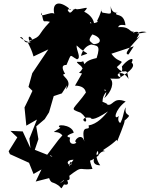

<svg xmlns="http://www.w3.org/2000/svg" viewBox="-20 -940 833 1065"><path d="M693 -638C663 -638 703 -681 757 -740C700 -695 795 -776 724 -762C728 -712 727 -778 793 -762C702 -742 722 -765 722 -765C696 -758 704 -801 619 -787C622 -748 640 -729 630 -749C633 -797 634 -807 676 -800C667 -878 610 -844 627 -871C647 -875 601 -852 594 -907C594 -861 609 -859 548 -870C528 -893 561 -908 518 -823C541 -818 465 -800 483 -818C507 -765 519 -841 447 -875C485 -917 444 -884 381 -888C404 -893 411 -877 421 -869C386 -932 379 -835 355 -885C377 -903 377 -867 359 -897C290 -949 263 -907 287 -845C290 -902 194 -826 210 -870C226 -799 215 -831 257 -819C180 -739 218 -742 143 -714C131 -746 150 -740 159 -720C107 -677 117 -740 91 -734C116 -706 179 -699 138 -703C125 -712 148 -690 166 -627L248 -666L159 -534L138 -458L160 -436C146 -405 131 -374 116 -344L126 -243L185 -277L143 -171L149 -118L106 -211L38 -214L76 -178L28 -101L35 -85L141 -37L166 25L210 0L178 67L264 45L249 0L260 -80L271 -70L173 -109L193 -168L181 -239L228 -279L252 -317L278 -407L323 -422L352 -467L346 -444C394 -497 301 -526 341 -530C330 -550 314 -580 349 -580C379 -649 364 -633 407 -611C433 -618 402 -663 405 -688C466 -629 488 -652 429 -630C451 -710 520 -691 496 -697C478 -713 466 -714 492 -749C545 -734 554 -690 481 -695C514 -683 542 -698 516 -618C424 -598 459 -569 418 -536C506 -515 454 -565 441 -601C427 -587 378 -614 430 -573L445 -550L396 -465C477 -464 446 -399 464 -437C386 -325 360 -340 427 -315C478 -275 454 -250 440 -277C449 -270 431 -293 482 -287C485 -282 492 -264 579 -322C554 -293 521 -253 471 -244C484 -203 425 -266 448 -155C433 -213 381 -153 403 -151C403 -139 356 -132 369 -177C369 -177 325 -182 389 -204C378 -253 277 -253 315 -231C244 -186 295 -227 326 -189L305 -165L211 -41L232 -25L206 -41L227 22C256 17 245 57 268 71C338 94 307 126 335 83C383 96 339 25 330 60C395 66 348 37 370 4C351 -15 379 -67 376 -28C358 -16 336 -53 388 -54C318 39 377 41 311 77C457 -39 401 9 493 -3C456 -99 503 -68 484 -109C462 -37 471 -35 527 -78C520 -105 464 -23 536 -23C490 -85 536 -135 522 -73C548 -119 580 -91 551 -107C645 -167 622 -173 630 -156C663 -238 686 -295 660 -262C735 -323 664 -280 678 -345C662 -324 667 -271 632 -239C678 -262 623 -245 639 -297C609 -268 614 -329 677 -377C604 -406 609 -346 571 -361C596 -358 518 -390 515 -383C506 -360 526 -371 548 -369C559 -325 528 -402 579 -437C525 -435 596 -468 558 -395C600 -431 615 -485 591 -504C655 -502 659 -499 635 -549C604 -543 670 -516 656 -571C683 -608 731 -632 710 -593C733 -574 706 -547 648 -511C607 -526 659 -560 693 -502C680 -585 675 -510 628 -568C684 -618 641 -580 598 -642L722 -683Z"/></svg>

Font: Hussar Lance
Style: ExBdObl
Weight: 700
Foundry: Cannot Into Space Fonts, PlusOne Fonts
Version: Version 2.270